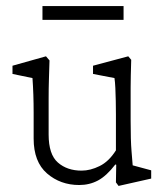

<svg xmlns="http://www.w3.org/2000/svg" viewBox="-20 -608 553 638"><path d="M420.9 -58.6 482.4 -42V-14.6L374 9.8L365.2 -2L366.2 -60.5L363.3 -61.5Q334 -23.4 305.7 -8.3Q277.3 6.8 243.2 6.8Q180.7 6.8 136.2 -31.7Q91.8 -70.3 91.8 -147.5V-233.4Q91.8 -264.6 90.8 -293.5Q89.8 -322.3 87.9 -348.6L21.5 -362.3V-389.6L132.8 -420.9L144.5 -407.2Q143.6 -376 142.6 -345.2Q141.6 -314.5 141.6 -279.3V-161.1Q141.6 -94.7 172.4 -67.9Q203.1 -41 251 -41Q280.3 -41 311 -56.2Q341.8 -71.3 365.2 -108.4V-228.5Q365.2 -250 364.7 -272.5Q364.3 -294.9 363.3 -315.4Q362.3 -335.9 360.4 -348.6L289.1 -362.3V-389.6L406.2 -420.9L416 -409.2Q415 -377.9 414.6 -356.9Q414.1 -335.9 414.1 -317.4Q414.1 -298.8 414.1 -274.4V-209Q414.1 -140.6 417 -106.4Q419.9 -72.3 420.9 -58.6ZM121.1 -587.9H390.6V-542H121.1Z"/></svg>

Font: Crimson Pro ExtraLight
Style: Regular
Weight: 250
Designer: Jacques Le Bailly
Foundry: Baron von Fonthausen
Version: Version 1.003